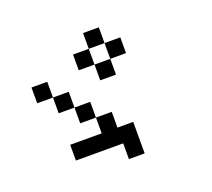

<svg xmlns="http://www.w3.org/2000/svg" viewBox="-132 -1073 1265 1145"><g transform="rotate(-20 500.0 -500.0)"><path d="M200 -200V-300H400V-400H500V-300H600V-100H500V-200ZM200 -500V-600H300V-500ZM200 -700V-600H100V-700ZM400 -500V-400H300V-500ZM400 -700V-800H500V-700ZM600 -700V-600H500V-700ZM600 -900V-800H500V-900ZM600 -800H700V-700H600Z"/></g></svg>

Font: GalmuriMono9 Regular
Style: Regular
Weight: 400
Designer: Lee Minseo (quiple)
Version: Version 2.399;hotconv 1.1.1;makeotfexe 2.6.0 DEVELOPMENT